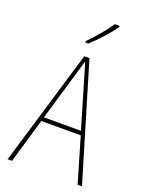

<svg xmlns="http://www.w3.org/2000/svg" viewBox="-173 -1033 846 1116"><g transform="rotate(20 250.0 -475.5)"><path d="M20 0 234 -715H266L480 0H453L372 -276H128L47 0ZM224 -603 135 -301H364L275 -603Q269 -624 263 -644Q257 -664 249 -689Q243 -667 237 -646.5Q231 -626 224 -603ZM212 -801Q246 -836 280 -875.5Q314 -915 337 -951H367V-944Q342 -909 303.5 -866Q265 -823 230 -792H212Z"/></g></svg>

Font: Noto Sans Mono ExtraCondensed Thin
Style: Regular
Weight: 100
Width: 2
Designer: Monotype Design Team
Foundry: Monotype Imaging Inc.
Version: Version 2.014; ttfautohint (v1.8.4.7-5d5b)